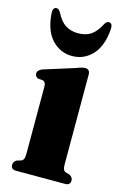

<svg xmlns="http://www.w3.org/2000/svg" viewBox="-104 -696 472 743"><g transform="rotate(15 132.0 -324.0)"><path d="M214 -431.5V-73.5Q214 -59 217 -52.5Q220 -46 227 -43.5L243 -39Q256 -31 256 -19Q256 0 235.5 0H38.5Q18 0 18 -19Q18 -31 31 -39L47.5 -43.5Q54 -46 57.2 -52.5Q60.5 -59 60.5 -73.5V-343Q60.5 -361 48.5 -365L29 -366.5Q16.5 -372 16.5 -384Q16.5 -397.5 35.5 -405L159.5 -444Q183.5 -453.5 194.5 -453.5Q214 -453.5 214 -431.5ZM132.5 -576Q163.8 -576 184.5 -590.5Q205.2 -605 220.4 -635Q227.3 -648.5 236.9 -648.5Q253 -648.5 251.2 -623.5Q246.1 -555 213 -520Q179.9 -485 132.5 -485Q85.1 -485 52 -520Q18.9 -555 13.8 -623.5Q12 -648.5 28.1 -648.5Q37.3 -648.5 44.6 -635Q60.3 -603.5 81.7 -589.8Q103.1 -576 132.5 -576Z"/></g></svg>

Font: Fraunces 144pt Soft
Style: Bold
Weight: 700
Version: Version 1.000;[0bf87f6ff]